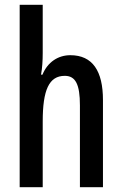

<svg xmlns="http://www.w3.org/2000/svg" viewBox="-20 -780 509 800"><path d="M158 -559V-760H62V0H158V-274C158 -405 184 -464 250 -464C295 -464 313 -428 313 -341V0H409V-363C409 -484 366 -550 273 -550C222 -550 178 -521 157 -469H151C156 -496 158 -527 158 -559Z"/></svg>

Font: Noto Sans Arabic ExtCond Med
Style: Regular
Weight: 500
Width: 2
Designer: Monotype Design Team, Nadine Chahine, Nizar Qandah and Khaled Hosny
Foundry: Monotype Imaging Inc.
Version: Version 2.012